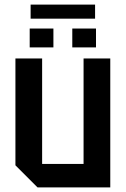

<svg xmlns="http://www.w3.org/2000/svg" viewBox="-20 -814 546 834"><path d="M459 -560V0H143L47 -96V-560H163V-102H343V-560ZM109 -608V-690H212V-608ZM294 -608V-690H397V-608ZM113 -733V-794H393V-733Z"/></svg>

Font: Tektur SemiCondensed Medium
Style: Regular
Weight: 500
Width: 4
Designer: Adam Jagosz
Foundry: Adam Jagosz
Version: Version 1.005;gftools[0.9.30]